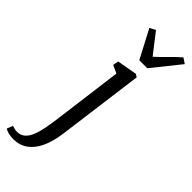

<svg xmlns="http://www.w3.org/2000/svg" viewBox="-470 -888 1185 1185"><g transform="rotate(45 123.0 -295.0)"><path d="M143.5 13.5Q133 91 107.5 144.8Q82 198.5 42.5 226.5Q3 254.5 -50.5 254.5Q-74 254.5 -93 249.8Q-112 245 -125 236.5L-109.5 197.5Q-99 201.5 -87.8 203.8Q-76.5 206 -65.5 206Q-35 206 -14.2 187.5Q6.5 169 19.2 136.5Q32 104 40 62.2Q48 20.5 54 -26L113.5 -482L61.5 -506L68.5 -542.5L198.5 -565.5L218.5 -554.5ZM155 -640 58 -825 96 -845Q121 -812.5 146.5 -779.8Q172 -747 198 -713.5Q235 -746.5 266.2 -779.5Q297.5 -812.5 335.5 -845L370.5 -821.5L225 -640Z"/></g></svg>

Font: Merriweather 24pt SemiCondensed
Style: Italic
Weight: 400
Width: 4
Italic angle: -7.8°
Designer: Eben Sorkin
Foundry: Eben Sorkin
Version: Version 2.101